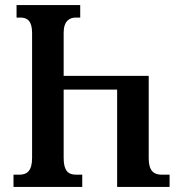

<svg xmlns="http://www.w3.org/2000/svg" viewBox="-20 -734 705 754"><path d="M615 -48C584 -48 564 -63 564 -112V-436H230V-606C230 -652 254 -665 277 -665H295V-714H45V-665H60C87 -665 106 -652 106 -605V-114C106 -64 87 -48 56 -48H33V0H303V-48H279C247 -48 230 -64 230 -114V-382H440V0H646V-48Z"/></svg>

Font: Noto Serif Georgian Condensed SemiBold
Style: Regular
Weight: 600
Width: 3
Designer: Monotype Design Team, Akaki Razmadze
Foundry: Google LLC
Version: Version 2.003